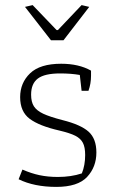

<svg xmlns="http://www.w3.org/2000/svg" viewBox="-20 -724 451 753"><path d="M78 -697 108 -704 202 -606H207L300 -704L330 -697L229 -566H180ZM53 -21 68 -59Q102 -44 135 -37Q168 -30 207 -30Q259 -30 301 -44Q314 -76 314 -116Q314 -147 305 -164Q296 -181 275.5 -191.5Q255 -202 213 -212Q134 -230 96.5 -258Q59 -286 59 -343Q59 -399 98 -436.5Q137 -474 220 -474Q289 -474 337 -447V-427Q337 -396 327 -368H300L293 -430Q259 -436 216 -436Q155 -436 128.5 -416Q102 -396 102 -353Q102 -324 113 -307Q124 -290 149.5 -278Q175 -266 225 -253Q297 -235 327.5 -207.5Q358 -180 358 -126Q358 -69 321.5 -30Q285 9 201 9Q114 9 53 -21Z"/></svg>

Font: Athiti Light
Style: Regular
Weight: 300
Designer: CadsonDemak Team
Foundry: CadsonDemak
Version: Version 1.033